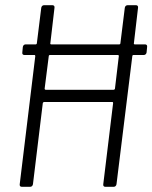

<svg xmlns="http://www.w3.org/2000/svg" viewBox="-20 -720 587 740"><path d="M539 -549H499C497 -549 495 -551 496 -553L512 -690C513 -696 510 -700 504 -700H472C466 -700 462 -696 461 -690L444 -553C444 -551 442 -549 440 -549H177C175 -549 173 -551 174 -553L190 -690C191 -696 188 -700 182 -700H150C144 -700 140 -696 139 -690L122 -553C122 -551 120 -549 118 -549H79C73 -549 69 -545 68 -539L66 -518C65 -512 68 -508 74 -508H113C115 -508 116 -506 116 -504L56 -10C55 -4 58 0 64 0H96C102 0 106 -4 107 -10L145 -323C146 -325 148 -327 150 -327H413C415 -327 416 -325 416 -323L378 -10C377 -4 380 0 386 0H418C424 0 428 -4 429 -10L490 -504C490 -506 492 -508 494 -508H534C540 -508 544 -512 545 -518L547 -539C548 -545 545 -549 539 -549ZM418 -374H156C154 -374 152 -376 152 -378L168 -504C168 -506 170 -508 172 -508H435C437 -508 438 -506 438 -504L423 -378C423 -376 420 -374 418 -374Z"/></svg>

Font: Barlow Semi Condensed Light
Style: Italic
Weight: 300
Width: 4
Italic angle: -7°
Designer: Jeremy Tribby
Foundry: Tribby Type
Version: Version 1.422;hotconv 1.0.109;makeotfexe 2.5.65596